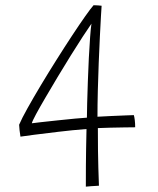

<svg xmlns="http://www.w3.org/2000/svg" viewBox="-20 -692 592 718"><path d="M485.5 -216Q469 -216 443.2 -215.5Q417.5 -215 391.2 -214.5Q365 -214 346 -213Q346 -120.5 347.8 -63.8Q349.5 -7 350 2.5Q339 3 321.8 4.2Q304.5 5.5 301 6Q301 -80.5 302 -135.8Q303 -191 303.5 -209.5Q251 -205.5 198.8 -199.2Q146.5 -193 107.5 -188Q68.5 -183 56.5 -181Q55 -188.5 53.2 -204.5Q51.5 -220.5 51.5 -225.5Q61.5 -249 83 -287.5Q104.5 -326 132.5 -372.8Q160.5 -419.5 190.8 -467.5Q221 -515.5 249 -558Q277 -600.5 298.5 -631Q320 -661.5 330 -672.5Q337 -672.5 346.8 -671.8Q356.5 -671 360 -670.5Q359.5 -661.5 357.5 -630.8Q355.5 -600 353.5 -555Q351.5 -510 349.2 -457.5Q347 -405 345.8 -352.8Q344.5 -300.5 344.5 -255.5Q366.5 -257 396.8 -258.2Q427 -259.5 451.8 -260.5Q476.5 -261.5 480.5 -261.5Q482.5 -255 484 -243Q485.5 -231 485.5 -216ZM322 -603.5Q310 -586.5 289.5 -555Q269 -523.5 244.5 -484.2Q220 -445 195.5 -404Q171 -363 149.8 -326.8Q128.5 -290.5 114.8 -265Q101 -239.5 99 -231Q104.5 -232 132 -235Q159.5 -238 194.8 -241.8Q230 -245.5 261 -248.5Q292 -251.5 305 -252Q305 -270.5 306 -306.8Q307 -343 308.5 -387.2Q310 -431.5 312.2 -475.2Q314.5 -519 317 -553.5Q319.5 -588 322 -603.5Z"/></svg>

Font: Grandstander Thin
Style: Regular
Weight: 100
Designer: Tyler Finck
Foundry: Etcetera Type Co
Version: Version 1.200; ttfautohint (v1.8.3)